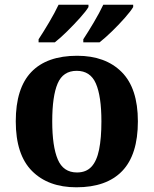

<svg xmlns="http://www.w3.org/2000/svg" viewBox="-20 -786 653 816"><path d="M304.6 10Q185 10 116 -59.3Q47 -128.7 47 -270.3Q47 -411 113.1 -480Q179.2 -549 308 -549Q428 -549 497 -480Q566 -411 566 -270.3Q566 -128.7 499.5 -59.3Q433 10 304.6 10ZM307.2 -53Q346 -53 368.7 -77.4Q391.3 -101.7 401.2 -150.5Q411 -199.2 411 -270Q411 -377 387.5 -431Q364 -485 306 -485Q248 -485 225 -431.2Q202 -377.5 202 -270Q202 -164 225.5 -108.5Q249 -53 307.2 -53ZM334 -619Q355 -651 379 -691.5Q403 -732 419 -766H546V-756Q536 -739 510.5 -710Q485 -681 455.5 -652.5Q426 -624 403 -606H334ZM144 -619Q165 -651 189 -691.5Q213 -732 229 -766H356V-756Q346 -739 320 -710Q294 -681 265 -652.5Q236 -624 213 -606H144Z"/></svg>

Font: Noto Serif Tamil
Style: Italic
Weight: 400
Italic angle: -12°
Designer: Indian Type Foundry, Tom Grace, and the Monotype Design Team
Foundry: Monotype Imaging Inc.
Version: Version 2.003